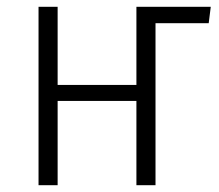

<svg xmlns="http://www.w3.org/2000/svg" viewBox="-20 -543 643 563"><path d="M592 -475H436V0H380V-247H149V0H93V-523H149V-294H380V-523H598Z"/></svg>

Font: Fira Sans Condensed Light
Style: Regular
Weight: 300
Width: 3
Designer: bBox Type GmbH & Carrois Corporate GbR & Edenspiekermann AG
Foundry: bBox Type GmbH & Carrois Corporate GbR & Edenspiekermann AG
Version: Version 4.301